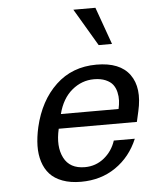

<svg xmlns="http://www.w3.org/2000/svg" viewBox="-55 -816 688 876"><g transform="rotate(-5 289.0 -378.5)"><path d="M480 -301.8Q484.4 -321.3 485.4 -340.1Q486.3 -358.9 481.7 -378.7Q477.1 -398.4 466.1 -413.1Q455.1 -427.7 432.9 -437.3Q410.6 -446.8 379.9 -446.8Q323.7 -446.8 278.8 -409.4Q233.9 -372.1 215.8 -301.8ZM476.1 -600.1H415L314 -771H415ZM200.2 -235.8Q181.6 -155.8 208.3 -103.3Q234.9 -50.8 304.2 -50.8Q354 -50.8 392.1 -81.5Q430.2 -112.3 445.8 -160.2H542Q508.3 -79.6 440.2 -32.7Q372.1 14.2 280.8 14.2Q232.4 14.2 196.3 0.7Q160.2 -12.7 138.7 -36.4Q117.2 -60.1 106.7 -93.5Q96.2 -127 96.9 -166.3Q97.7 -205.6 107.9 -251Q135.7 -370.6 210.7 -441.4Q285.6 -512.2 397 -512.2Q504.4 -512.2 548.8 -450.9Q593.3 -389.6 568.8 -283.2L558.1 -235.8Z"/></g></svg>

Font: Perun
Style: Italic
Weight: 400
Italic angle: -12°
Foundry: Stefan Peev, Context Ltd
Version: Version 001.000